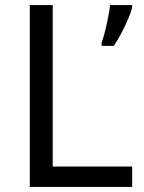

<svg xmlns="http://www.w3.org/2000/svg" viewBox="-20 -734 564 754"><path d="M499 -705Q495 -687 483.5 -660Q472 -633 457 -604.5Q442 -576 427 -554H379V-566Q386 -585 392.5 -611.5Q399 -638 404.5 -665.5Q410 -693 412 -714H499ZM97 0V-714H187V-80H499V0Z"/></svg>

Font: Noto Sans Historical
Style: Regular
Weight: 400
Designer: Monotype Design Team
Foundry: Monotype Imaging Inc.
Version: Version 2.013; ttfautohint (v1.8.4.7-5d5b)